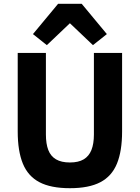

<svg xmlns="http://www.w3.org/2000/svg" viewBox="-20 -976 734 1008"><path d="M73 -698H221V-270Q221 -221 233.5 -188.5Q246 -156 274 -139.5Q302 -123 347 -123Q392 -123 419.5 -139.5Q447 -156 460 -188.5Q473 -221 473 -270V-698H621V-286Q621 -183 594 -117Q567 -51 507 -19.5Q447 12 347 12Q247 12 187 -19.5Q127 -51 100 -117Q73 -183 73 -286ZM285 -956H409L541 -797L468 -739L347 -854L226 -739L153 -797Z"/></svg>

Font: IBM Plex Sans
Style: Bold
Weight: 700
Designer: Mike Abbink, Paul van der Laan, Pieter van Rosmalen
Foundry: Bold Monday
Version: Version 3.201